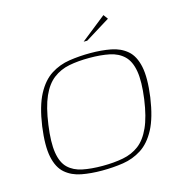

<svg xmlns="http://www.w3.org/2000/svg" viewBox="-94 -691 743 784"><g transform="rotate(-15 277.5 -299.0)"><path d="M243 7Q196 7 156.5 -0.5Q117 -8 89.5 -31.5Q62 -55 52 -102.5Q42 -150 53 -231Q65 -314 90.5 -362Q116 -410 152 -433Q188 -456 231 -462.5Q274 -469 320 -469Q367 -469 406.5 -461.5Q446 -454 473.5 -430.5Q501 -407 511 -359.5Q521 -312 510 -231Q498 -148 472.5 -100Q447 -52 411 -29Q375 -6 332.5 0.5Q290 7 243 7ZM250 -11Q298 -11 337 -18.5Q376 -26 405 -48Q434 -70 454 -114Q474 -158 484 -230Q494 -303 486.5 -347Q479 -391 455.5 -413.5Q432 -436 395.5 -443.5Q359 -451 311 -451Q263 -451 225 -443.5Q187 -436 157.5 -413.5Q128 -391 108.5 -347Q89 -303 79 -230Q69 -158 76 -114Q83 -70 106 -48Q129 -26 165.5 -18.5Q202 -11 250 -11ZM306 -521 412 -605 426 -586 321 -521Z"/></g></svg>

Font: Genos Thin Thin
Style: Italic
Weight: 250
Italic angle: -8°
Version: Version 1.010